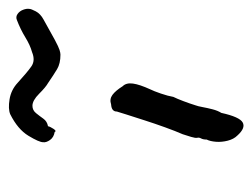

<svg xmlns="http://www.w3.org/2000/svg" viewBox="-88 -493 568 432"><g transform="rotate(-90 196.0 -277.0)"><path d="M107 -27Q99 -35 95.5 -48.5Q92 -62 93 -75Q94 -88 98 -96Q98 -104 100.5 -108.5Q103 -113 102 -117Q101 -121 104 -131Q107 -141 110 -150Q117 -166 125.5 -189.5Q134 -213 141.5 -236.5Q149 -260 154.5 -277Q160 -294 161 -298Q161 -310 177 -311Q189 -315 198.5 -308Q208 -301 218 -285Q226 -277 224 -262Q222 -247 211 -223Q207 -215 201.5 -199Q196 -183 194 -171Q190 -163 184.5 -148.5Q179 -134 175 -121Q173 -116 171 -105Q169 -94 166 -82.5Q163 -71 158 -63Q149 -22 136.5 -15Q124 -8 107 -27ZM289 -425Q269 -425 256.5 -432.5Q244 -440 225 -453Q216 -458 201 -473Q186 -488 174 -488Q164 -488 157.5 -480Q151 -472 145 -463.5Q139 -455 128 -453Q127 -448 122 -440.5Q117 -433 115 -438Q103 -440 97 -448.5Q91 -457 92 -464Q92 -473 106.5 -497Q121 -521 155 -538Q167 -543 188.5 -539.5Q210 -536 226 -521Q249 -500 262.5 -490.5Q276 -481 295 -489Q310 -493 328 -504Q346 -515 367 -523Q374 -526 380.5 -521.5Q387 -517 390 -509Q393 -501 392 -495Q392 -491 386.5 -480.5Q381 -470 368 -463Q338 -446 322 -437.5Q306 -429 299.5 -427Q293 -425 289 -425Z"/></g></svg>

Font: Caveat Medium
Style: Regular
Weight: 500
Designer: Pablo Impallari
Foundry: Pablo Impallari
Version: Version 2.000